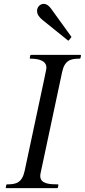

<svg xmlns="http://www.w3.org/2000/svg" viewBox="-20 -972 438 992"><path d="M300.8 -599.1C314 -661.1 345.2 -668.9 391.1 -668.9C394.5 -668.9 395.5 -670.9 396 -672.9L398.4 -684.6C398.4 -688 397.5 -688.5 395.5 -688.5H141.1C137.7 -688.5 136.7 -687 136.2 -684.6L133.8 -672.9C133.8 -669.4 134.8 -668.9 136.7 -668.9C173.3 -668.9 219.7 -661.6 219.7 -622.6C219.7 -611.3 219.2 -614.7 107.4 -89.4C94.2 -27.3 63 -19.5 17.1 -19.5C13.7 -19.5 12.7 -17.1 12.2 -15.6L9.8 -3.9C9.8 -2.4 9.8 0 13.2 0H274.9C278.8 0 278.8 -2 279.3 -3.9L281.7 -15.6C281.7 -19 280.8 -19.5 278.8 -19.5C241.2 -19.5 188 -20.5 188 -62.5C188 -67.4 188.5 -72.3 189.9 -78.1ZM347.2 -778.3C348.1 -779.3 349.1 -780.3 349.1 -781.2C349.1 -782.2 348.1 -783.2 347.2 -784.2L243.2 -928.2C231 -944.8 218.3 -952.1 206.5 -952.1C186.5 -952.1 171.4 -935.1 171.4 -916C171.4 -896 185.1 -880.9 198.2 -870.1L329.6 -764.2C330.6 -763.2 331.5 -762.2 332.5 -762.2C333.5 -762.2 335.4 -763.2 336.4 -764.2Z"/></svg>

Font: Cardo
Style: Italic
Weight: 400
Designer: David J. Perry
Foundry: David J. Perry
Version: Version 0.99